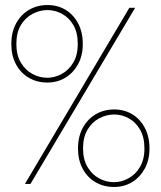

<svg xmlns="http://www.w3.org/2000/svg" viewBox="-20 -731 639 763"><path d="M79 0 494 -700H517L101 0ZM433 12Q392 12 359.5 -7Q327 -26 308.5 -60.5Q290 -95 290 -141Q290 -188 309 -223Q328 -258 360.5 -277Q393 -296 434 -296Q474 -296 505.5 -277Q537 -258 555.5 -223Q574 -188 574 -141Q574 -95 555 -60.5Q536 -26 504.5 -7Q473 12 433 12ZM433 -7Q462 -7 490 -22Q518 -37 536 -67Q554 -97 554 -141Q554 -186 536.5 -216Q519 -246 491.5 -261Q464 -276 434 -276Q403 -276 374.5 -261Q346 -246 328 -216Q310 -186 310 -141Q310 -97 328 -67Q346 -37 374 -22Q402 -7 433 -7ZM168 -403Q127 -403 94.5 -422Q62 -441 43.5 -475.5Q25 -510 25 -556Q25 -603 44 -638Q63 -673 95.5 -692Q128 -711 169 -711Q209 -711 240.5 -692Q272 -673 290.5 -638Q309 -603 309 -556Q309 -510 290 -475.5Q271 -441 239.5 -422Q208 -403 168 -403ZM168 -422Q197 -422 225 -437Q253 -452 271 -482Q289 -512 289 -556Q289 -602 271.5 -631.5Q254 -661 226.5 -676Q199 -691 169 -691Q138 -691 109.5 -676Q81 -661 63 -631.5Q45 -602 45 -556Q45 -512 63 -482Q81 -452 109 -437Q137 -422 168 -422Z"/></svg>

Font: DM Sans 36pt Thin
Style: Regular
Weight: 250
Designer: Colophon Foundry, Jonny Pinhorn
Foundry: Colophon Foundry
Version: Version 4.004;gftools[0.9.30]